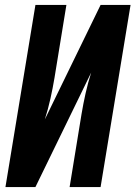

<svg xmlns="http://www.w3.org/2000/svg" viewBox="-20 -755 547 775"><path d="M2 0 123 -735H248L200 -441Q193 -399 183.5 -356.5Q174 -314 161 -273L386 -735H507L386 0H261L309 -294Q316 -336 325.5 -378.5Q335 -421 348 -462L123 0Z"/></svg>

Font: Iosevka Term Curly XBd Obl
Style: Regular
Weight: 800
Italic angle: -9°
Designer: Belleve Invis
Foundry: Belleve Invis
Version: Version 32.3.0